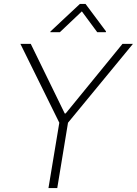

<svg xmlns="http://www.w3.org/2000/svg" viewBox="-20 -949 691 969"><path d="M83 -727.5H135.3L306.6 -376.5H311.5L598.1 -727.5H650.9L323.2 -329.6L269 0H224.6L279.3 -329.6ZM470.7 -786.6 393.1 -891.6 282.2 -786.6H233.9L234.9 -790.5L383.3 -929.2H411.6L515.1 -790.5L514.2 -786.6Z"/></svg>

Font: Inter Display Extra Light
Style: Italic
Weight: 200
Italic angle: -9.39999°
Designer: Rasmus Andersson
Foundry: rsms
Version: Version 4.000;git-4fc901f